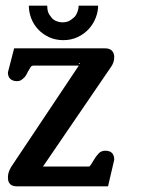

<svg xmlns="http://www.w3.org/2000/svg" viewBox="-20 -659 507 679"><path d="M147 -639Q147 -625 150 -616.5Q153 -608 162 -597Q168 -589 179 -584.5Q190 -580 202 -580Q213 -580 221.5 -583.5Q230 -587 240 -596Q247 -601 252.5 -613.5Q258 -626 258 -639H327Q327 -618 318.5 -596Q310 -574 294 -556.5Q278 -539 255 -528Q232 -517 204 -517Q176 -517 153.5 -527.5Q131 -538 115 -555Q99 -572 90.5 -594Q82 -616 82 -639ZM371 -420Q384 -437 384 -457Q384 -471 376 -479.5Q368 -488 352 -488H30L8 -403Q8 -387 17 -379.5Q26 -372 40 -372Q49 -372 55 -376Q61 -380 66 -385Q71 -390 73.5 -395.5Q76 -401 79 -406Q84 -414 87.5 -420.5Q91 -427 99 -427H259H263Q263 -428 264 -429.5Q265 -431 263 -433H262H258Q263 -437 263 -436.5Q263 -436 263 -434L262 -433V-432L19 -68Q14 -59 11 -50.5Q8 -42 8 -31Q8 0 40 0H362L384 -94Q384 -126 352 -126Q338 -126 328.5 -116Q319 -106 311 -92Q309 -88 305 -82Q303 -79 300 -74.5Q297 -70 293 -70H132Z"/></svg>

Font: Jura
Style: Bold
Weight: 700
Designer: Ed Merritt
Foundry: Ten by Twenty
Version: Version 1.007